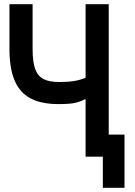

<svg xmlns="http://www.w3.org/2000/svg" viewBox="-20 -745 640 913"><path d="M469 0H387V-273H384Q359 -260 333.2 -255Q307.5 -250 258 -250Q176 -250 124.8 -277.5Q73.5 -305 49.2 -362.8Q25 -420.5 25 -512V-725H135V-512Q135 -452 146.8 -418.2Q158.5 -384.5 185.5 -369.8Q212.5 -355 261 -355Q302 -355 330.8 -359.5Q359.5 -364 387 -375V-725H497V-105H572V148H469Z"/></svg>

Font: JuliaMono
Style: Bold
Weight: 700
Monospace: yes
Designer: cormullion
Foundry: corm
Version: Version 0.055; ttfautohint (v1.8.4)